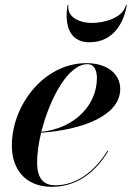

<svg xmlns="http://www.w3.org/2000/svg" viewBox="-20 -715 516 745"><path d="M245.5 -695H242C232 -634 239.5 -551 327 -551C424.5 -551 462 -634 472 -695H468.5C457 -646 385.5 -626 337 -626C288 -626 238.5 -649 245.5 -695ZM124 -85.5C124 -118.5 129.5 -158.5 139.5 -200C306 -212 446.5 -268.5 446.5 -370C446.5 -426.5 398.5 -470 315 -470C152 -470 26 -309 26 -150C26 -57.5 79 10 181.5 10C285.5 10 357 -56 400 -129L397 -130.5C349 -51 276.5 4 195 4C153.5 4 124 -16.5 124 -85.5ZM319 -466C347.5 -466 356 -439 356 -412C356 -307.5 270 -217 140.5 -203.5C171.5 -328 242.5 -466 319 -466Z"/></svg>

Font: Bodoni* 48pt Medium
Style: Italic
Weight: 500
Italic angle: -13°
Version: Version 2.3